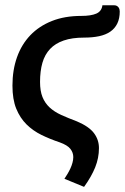

<svg xmlns="http://www.w3.org/2000/svg" viewBox="-20 -564 486 748"><path d="M136 -245Q136 -209.5 145.5 -186Q155 -162.5 173.2 -145.5Q191.5 -128.5 218.5 -116.2Q245.5 -104 280 -91Q327 -71 346.2 -45.2Q365.5 -19.5 365.5 13Q365.5 51.5 350.8 88Q336 124.5 307.5 164L231 132.5Q236.5 124 242.8 113.8Q249 103.5 254 92.8Q259 82 262.2 70.5Q265.5 59 265.5 48Q265.5 30.5 254.2 16Q243 1.5 212.5 -9.5Q175 -22 141.8 -38.2Q108.5 -54.5 83.2 -79.5Q58 -104.5 43.2 -140.8Q28.5 -177 28.5 -230.5Q28.5 -291 46.2 -341Q64 -391 98.2 -426.8Q132.5 -462.5 182.2 -482.2Q232 -502 296.5 -502Q334.5 -502 355.2 -511Q376 -520 379 -543.5H424Q431 -543.5 435.2 -541Q439.5 -538.5 442 -535Q444.5 -531.5 445.5 -527.2Q446.5 -523 446.5 -519.5Q446.5 -492 437 -472.5Q427.5 -453 409.8 -440.8Q392 -428.5 366.2 -423Q340.5 -417.5 307.5 -417.5Q261 -417.5 228.2 -406.2Q195.5 -395 175 -373.2Q154.5 -351.5 145.2 -319.2Q136 -287 136 -245Z"/></svg>

Font: Lato SemiBold
Style: Italic
Weight: 600
Italic angle: -7°
Designer: Lukasz Dziedzic with Adam Twardoch and Botio Nikoltchev
Foundry: tyPoland Lukasz Dziedzic
Version: Version 2.015; 2015-08-06; http://www.latofonts.com/